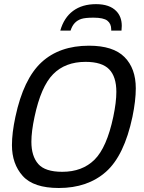

<svg xmlns="http://www.w3.org/2000/svg" viewBox="-20 -916 714 950"><path d="M271 14.2Q146 14.2 92.5 -45.4Q39.1 -105 39.1 -197.8Q39.1 -258.3 56.2 -337.9Q96.2 -525.4 185.3 -607.7Q274.4 -689.9 420.4 -689.9Q540 -689.9 595.9 -633.8Q651.9 -577.6 651.9 -479Q651.9 -418.5 635.3 -337.9Q594.7 -146 504.2 -65.9Q413.6 14.2 271 14.2ZM288.1 -65.9Q387.2 -65.9 447.8 -126Q508.3 -186 540.5 -337.9Q555.7 -410.2 555.7 -461.4Q555.7 -536.6 520 -573.2Q484.4 -609.9 403.3 -609.9Q302.7 -609.9 242.7 -548.8Q182.6 -487.8 150.9 -337.9Q135.3 -265.6 135.3 -214.4Q135.3 -143.6 169.2 -104.7Q203.1 -65.9 288.1 -65.9ZM581.1 -764.6H530.3V-770.5Q530.3 -798.8 511.2 -813.7Q492.2 -828.6 442.9 -828.6Q401.4 -828.6 382.1 -822.3Q362.8 -815.9 349.9 -802.2Q336.9 -788.6 329.1 -764.6H278.3Q296.4 -828.6 341.6 -862.1Q386.7 -895.5 455.1 -895.5Q522.5 -895.5 555.7 -860.8Q582.5 -833 582.5 -788.1Q582.5 -776.9 581.1 -764.6Z"/></svg>

Font: Cadman
Style: Italic
Weight: 400
Italic angle: -12°
Designer: Paul James MIller
Foundry: High-Logic / Made with FontCreator
Version: Version 2.114;March 28, 2021;FontCreator 13.0.0.2683 64-bit